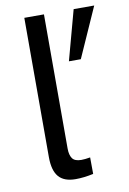

<svg xmlns="http://www.w3.org/2000/svg" viewBox="-81 -740 537 799"><g transform="rotate(-10 187.5 -341.0)"><path d="M173.3 8.3Q124.5 8.3 101.8 -18.3Q79.1 -44.9 79.1 -101.1V-689.9H162.1V-123Q162.1 -95.7 172.4 -81.1Q182.6 -66.4 210.4 -66.4Q225.6 -66.4 248 -70.3L248.5 -0.5Q208 8.3 173.3 8.3ZM230.5 -479.5 287.6 -689.9H374.5L280.8 -479.5Z"/></g></svg>

Font: HK Grotesk Medium Legacy
Style: Regular
Weight: 500
Designer: Alfredo Marco Pradil
Foundry: Hanken Design Co.
Version: Version 2.022;PS 002.022;hotconv 1.0.88;makeotf.lib2.5.64775